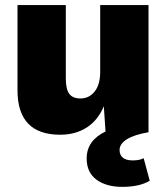

<svg xmlns="http://www.w3.org/2000/svg" viewBox="-20 -520 654 755"><path d="M238.8 -211.9Q238.8 -168.5 252.7 -150.6Q266.6 -132.8 295.9 -132.8Q330.6 -132.8 352.3 -160.2Q374 -187.5 374 -237.8V-500H564V0Q508.8 9.3 479.5 27.3Q450.2 45.4 450.2 69.8Q450.2 89.8 463.4 100.3Q476.6 110.8 501 110.8Q529.3 110.8 544.9 102.1L568.8 190.9Q528.3 214.8 460.9 214.8Q397.9 214.8 359.4 186.5Q320.8 158.2 320.8 103Q320.8 32.7 395 -2.9L388.2 -102.1Q365.2 -46.9 321 -18.6Q276.9 9.8 216.8 9.8Q48.8 9.8 48.8 -165V-500H238.8Z"/></svg>

Font: Human Sans Black
Style: Regular
Weight: 800
Designer: Tim Radville
Foundry: Continuum
Version: Version 1.000;FEAKit 1.0